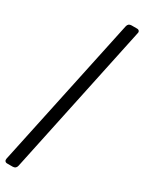

<svg xmlns="http://www.w3.org/2000/svg" viewBox="-311 -927 876 1166"><g transform="rotate(30 126.5 -344.0)"><path d="M-10 208Q-20 208 -25 201.5Q-30 195 -28 185L197 -873Q202 -896 225 -896H264Q274 -896 279 -889.5Q284 -883 281 -873L57 185Q52 208 29 208Z"/></g></svg>

Font: Lubike
Style: Italic
Weight: 400
Italic angle: -12°
Foundry: Honoka55
Version: Version 1.000;July 22, 2022;FontCreator 14.0.0.2862 64-bit